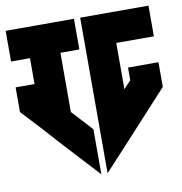

<svg xmlns="http://www.w3.org/2000/svg" viewBox="-75 -767 746 789"><g transform="rotate(-10 298.0 -372.5)"><path d="M0 -697H285V-569H206V-322L285 -236V-48L211 -128L133 -213L88 -263L79 -273L0 -358V-461H79V-569H0ZM311 -697H439H596V-569H439V-376L469 -408V-461H596V-358L385 -128L311 -48V-236V-569Z"/></g></svg>

Font: Satisfactory Mid
Style: Regular
Weight: 400
Designer: Sadat Fauzi
Foundry: Intuisi Creative
Version: Version 001.000